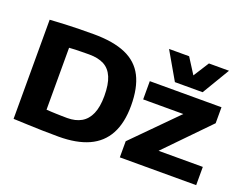

<svg xmlns="http://www.w3.org/2000/svg" viewBox="-121 -1027 1626 1276"><g transform="rotate(20 692.5 -389.5)"><path d="M386 10Q324 10 269.5 8.5Q215 7 165 5Q115 3 65 1V-700Q121 -704 171 -706Q221 -708 270 -709Q319 -710 372 -710Q512 -710 599.5 -672Q687 -634 728 -554Q769 -474 769 -348Q769 -226 726 -146.5Q683 -67 598 -28.5Q513 10 386 10ZM398 -126Q456 -126 496.5 -149Q537 -172 558.5 -221Q580 -270 580 -348Q580 -430 559 -479.5Q538 -529 496.5 -551Q455 -573 391 -573Q367 -573 341.5 -572.5Q316 -572 293 -571.5Q270 -571 250 -569V-131Q268 -130 286 -129Q304 -128 322.5 -127.5Q341 -127 359.5 -126.5Q378 -126 398 -126ZM816 0V-114L1114 -415H830V-544H1337V-431L1043 -129H1356V0ZM1301 -789 1185 -595H989L877 -789H1019L1089 -679L1159 -789Z"/></g></svg>

Font: Georama SemiExpanded
Style: Bold
Weight: 700
Width: 6
Designer: Jean-Baptiste Levee
Foundry: Production Type
Version: Version 1.001